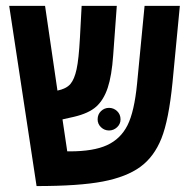

<svg xmlns="http://www.w3.org/2000/svg" viewBox="-20 -626 640 651"><path d="M174.8 -318.8Q205.1 -325.2 218.8 -341.3Q232.4 -357.4 239.7 -391.4Q247.1 -425.3 251 -497.1L256.8 -606H376L363.8 -439Q358.9 -369.1 345.2 -328.1Q331.5 -287.1 306.2 -264.4Q280.8 -241.7 231 -230L191.9 -221.2L208 -112.8H217.3Q296.9 -112.8 342.8 -133.8Q388.7 -154.8 412.1 -200.9Q435.5 -247.1 444.8 -342.8L470.2 -606H589.8L564.9 -346.2Q552.2 -218.8 527.3 -156.5Q502.4 -94.2 455.6 -60.1Q408.7 -25.9 328.4 -10.5Q248 4.9 104 4.9L11.2 -606H132.8ZM311 -221.2Q311 -238.3 322.5 -249.3Q334 -260.3 349.6 -260.3Q365.2 -260.3 377 -249.3Q388.7 -238.3 388.7 -221.2Q388.7 -205.6 377 -194.6Q365.2 -183.6 349.6 -183.6Q334 -183.6 322.5 -194.6Q311 -205.6 311 -221.2Z"/></svg>

Font: Cousine
Style: Bold
Weight: 700
Monospace: yes
Designer: Steve Matteson
Foundry: Ascender Corporation
Version: Version 1.20